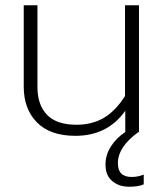

<svg xmlns="http://www.w3.org/2000/svg" viewBox="-20 -500 618 728"><path d="M525 162V199Q506 208 469 208Q431 208 405.5 186.5Q380 165 380 124Q380 87 401 54.5Q422 22 456 0H455V-80Q388 15 266 15Q170 15 120 -36Q70 -87 70 -171V-480H122V-170Q122 -102 158.5 -64.5Q195 -27 270 -27Q329 -27 373.5 -53Q418 -79 454 -136V-480H507V0H506Q427 56 427 119Q427 171 479 171Q503 171 525 162Z"/></svg>

Font: Prompt ExtraLight
Style: Regular
Weight: 275
Designer: Katatrad Team
Foundry: CadsonDemak
Version: Version 1.000